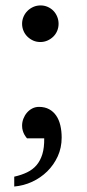

<svg xmlns="http://www.w3.org/2000/svg" viewBox="-20 -514 320 704"><path d="M206.1 -9.8Q206.1 27.8 191.7 59.3Q177.2 90.8 153.1 114.5Q128.9 138.2 97.7 152.6Q66.4 167 32.2 169.9V133.8Q58.6 127.9 79.3 117.9Q100.1 107.9 114 91.6Q127.9 75.2 135.3 51.3Q142.6 27.3 142.1 -6.8H79.1Q78.1 -7.8 75.2 -11.5Q72.3 -15.1 69.1 -21Q65.9 -26.9 63.5 -34.9Q61 -43 61 -53.2Q61 -66.4 65.7 -78.6Q70.3 -90.8 78.6 -100.6Q86.9 -110.4 98.1 -116.2Q109.4 -122.1 123 -122.1Q144.5 -122.1 160.2 -113.5Q175.8 -105 186 -90.1Q196.3 -75.2 201.2 -54.4Q206.1 -33.7 206.1 -9.8ZM194.8 -426.8Q194.8 -413.1 189.7 -400.9Q184.6 -388.7 175.3 -379.6Q166 -370.6 153.8 -365.2Q141.6 -359.9 127.9 -359.9Q113.8 -359.9 101.8 -365.2Q89.8 -370.6 80.6 -379.6Q71.3 -388.7 66.2 -400.9Q61 -413.1 61 -426.8Q61 -440.4 66.4 -452.9Q71.8 -465.3 81.1 -474.4Q90.3 -483.4 102.5 -488.8Q114.7 -494.1 128.9 -494.1Q142.6 -494.1 154.8 -488.8Q167 -483.4 175.8 -474.4Q184.6 -465.3 189.7 -452.9Q194.8 -440.4 194.8 -426.8Z"/></svg>

Font: Charis SIL APac
Style: Regular
Weight: 400
Foundry: SIL International
Version: Version 5.000